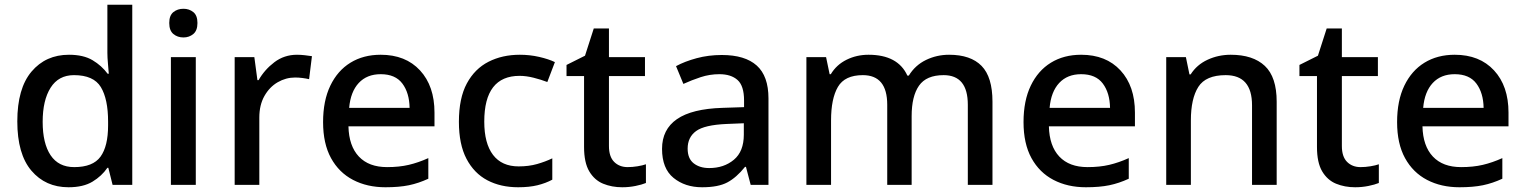

<svg xmlns="http://www.w3.org/2000/svg" viewBox="-20 -780 6434 810"><path d="M269 10Q172 10 112.5 -60Q53 -130 53 -268Q53 -407 113 -478Q173 -549 271 -549Q332 -549 370.5 -526Q409 -503 434 -469H439Q438 -483 435.5 -510.5Q433 -538 433 -557V-760H538V0H455L437 -72H433Q409 -37 370 -13.5Q331 10 269 10ZM293 -75Q372 -75 404 -119Q436 -163 436 -251V-267Q436 -362 405.5 -412.5Q375 -463 292 -463Q227 -463 193.5 -410Q160 -357 160 -266Q160 -175 193.5 -125Q227 -75 293 -75Z M754 -743Q778 -743 795.5 -729Q813 -715 813 -683Q813 -651 795.5 -636.5Q778 -622 754 -622Q729 -622 711.5 -636.5Q694 -651 694 -683Q694 -715 711.5 -729Q729 -743 754 -743ZM806 -539V0H701V-539Z M1233 -549Q1249 -549 1266 -547Q1283 -545 1296 -543L1284 -446Q1271 -449 1255.5 -451Q1240 -453 1225 -453Q1186 -453 1151.5 -433Q1117 -413 1095.5 -375Q1074 -337 1074 -284V0H970V-539H1053L1066 -442H1071Q1096 -486 1137.5 -517.5Q1179 -549 1233 -549Z M1586 -549Q1691 -549 1752 -483Q1813 -417 1813 -305V-247H1450Q1452 -164 1494 -119.5Q1536 -75 1613 -75Q1664 -75 1704.5 -84.5Q1745 -94 1787 -113V-26Q1746 -7 1705 1.5Q1664 10 1606 10Q1529 10 1469.5 -21Q1410 -52 1376.5 -113Q1343 -174 1343 -265Q1343 -355 1373.5 -418.5Q1404 -482 1458.5 -515.5Q1513 -549 1586 -549ZM1586 -467Q1528 -467 1493.5 -430Q1459 -393 1453 -325H1708Q1707 -388 1677.5 -427.5Q1648 -467 1586 -467Z M2166 10Q2092 10 2036 -19.5Q1980 -49 1948 -110Q1916 -171 1916 -266Q1916 -366 1949.5 -428Q1983 -490 2041 -519.5Q2099 -549 2173 -549Q2215 -549 2254.5 -540Q2294 -531 2321 -518L2289 -434Q2263 -444 2231.5 -452Q2200 -460 2172 -460Q2023 -460 2023 -267Q2023 -175 2060 -126.5Q2097 -78 2168 -78Q2211 -78 2246 -88Q2281 -98 2310 -112V-22Q2282 -7 2247.5 1.5Q2213 10 2166 10Z M2628 -75Q2648 -75 2669.5 -78.5Q2691 -82 2705 -87V-8Q2688 -1 2661 4.5Q2634 10 2605 10Q2561 10 2524.5 -5Q2488 -20 2466 -57Q2444 -94 2444 -160V-459H2370V-506L2448 -545L2485 -660H2549V-539H2701V-459H2549V-164Q2549 -119 2571 -97Q2593 -75 2628 -75Z M3025 -548Q3123 -548 3172.5 -503.5Q3222 -459 3222 -365V0H3147L3127 -76H3123Q3087 -31 3048.5 -10.5Q3010 10 2942 10Q2870 10 2821.5 -29.5Q2773 -69 2773 -152Q2773 -234 2836 -277.5Q2899 -321 3028 -325L3119 -328V-356Q3119 -418 3091.5 -442.5Q3064 -467 3015 -467Q2974 -467 2936 -454.5Q2898 -442 2863 -426L2832 -501Q2869 -521 2919 -534.5Q2969 -548 3025 -548ZM3045 -257Q2952 -253 2916.5 -227Q2881 -201 2881 -153Q2881 -111 2906.5 -91Q2932 -71 2972 -71Q3034 -71 3076 -106Q3118 -141 3118 -212V-260Z M3984 -549Q4075 -549 4121 -502Q4167 -455 4167 -351V0H4063V-338Q4063 -463 3961 -463Q3888 -463 3857 -418.5Q3826 -374 3826 -290V0H3723V-338Q3723 -463 3620 -463Q3544 -463 3515 -413.5Q3486 -364 3486 -272V0H3382V-539H3465L3480 -467H3485Q3509 -507 3551.5 -528Q3594 -549 3644 -549Q3768 -549 3808 -461H3814Q3841 -505 3886.5 -527Q3932 -549 3984 -549Z M4541 -549Q4646 -549 4707 -483Q4768 -417 4768 -305V-247H4405Q4407 -164 4449 -119.5Q4491 -75 4568 -75Q4619 -75 4659.5 -84.5Q4700 -94 4742 -113V-26Q4701 -7 4660 1.5Q4619 10 4561 10Q4484 10 4424.5 -21Q4365 -52 4331.5 -113Q4298 -174 4298 -265Q4298 -355 4328.5 -418.5Q4359 -482 4413.5 -515.5Q4468 -549 4541 -549ZM4541 -467Q4483 -467 4448.5 -430Q4414 -393 4408 -325H4663Q4662 -388 4632.5 -427.5Q4603 -467 4541 -467Z M5172 -549Q5266 -549 5316 -502Q5366 -455 5366 -351V0H5262V-336Q5262 -463 5151 -463Q5067 -463 5035.5 -413.5Q5004 -364 5004 -272V0H4900V-539H4983L4998 -466H5003Q5029 -507 5074.5 -528Q5120 -549 5172 -549Z M5720 -75Q5740 -75 5761.5 -78.5Q5783 -82 5797 -87V-8Q5780 -1 5753 4.5Q5726 10 5697 10Q5653 10 5616.5 -5Q5580 -20 5558 -57Q5536 -94 5536 -160V-459H5462V-506L5540 -545L5577 -660H5641V-539H5793V-459H5641V-164Q5641 -119 5663 -97Q5685 -75 5720 -75Z M6117 -549Q6222 -549 6283 -483Q6344 -417 6344 -305V-247H5981Q5983 -164 6025 -119.5Q6067 -75 6144 -75Q6195 -75 6235.5 -84.5Q6276 -94 6318 -113V-26Q6277 -7 6236 1.5Q6195 10 6137 10Q6060 10 6000.5 -21Q5941 -52 5907.5 -113Q5874 -174 5874 -265Q5874 -355 5904.5 -418.5Q5935 -482 5989.5 -515.5Q6044 -549 6117 -549ZM6117 -467Q6059 -467 6024.5 -430Q5990 -393 5984 -325H6239Q6238 -388 6208.5 -427.5Q6179 -467 6117 -467Z"/></svg>

Font: Noto Sans Syriac Medium
Style: Regular
Weight: 500
Designer: Patrick Giasson and the Monotype Design Team
Foundry: Monotype Imaging Inc.
Version: Version 3.000; ttfautohint (v1.8.4.7-5d5b)